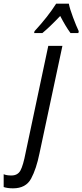

<svg xmlns="http://www.w3.org/2000/svg" viewBox="-149 -786 449 1046"><path d="M-78 240Q-8 240 20.5 187Q49 134 66 50L191 -536H114L-9 44Q-23 117 -38 143.5Q-53 170 -87 170Q-114 170 -129 163V233Q-108 240 -78 240ZM37 -606H82Q122 -639 179 -699Q193 -672 207 -648.5Q221 -625 235 -606H278L280 -616Q267 -643 249 -691Q231 -739 226 -766H157Q112 -695 39 -616Z"/></svg>

Font: Noto Sans UI Condensed
Style: Italic
Weight: 400
Width: 3
Italic angle: -12°
Designer: Monotype Design Team
Foundry: Monotype Imaging Inc.
Version: Version 1.901